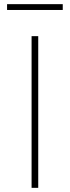

<svg xmlns="http://www.w3.org/2000/svg" viewBox="-20 -904 336 924"><path d="M14 -856V-884H282V-856ZM132 0V-730H164V0Z"/></svg>

Font: Sora Thin
Style: Regular
Weight: 32
Designer: Jonathan Barnbrook, Julián Moncada
Foundry: Barnbrook Fonts
Version: Version 2.000